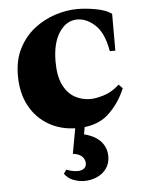

<svg xmlns="http://www.w3.org/2000/svg" viewBox="-52 -516 584 793"><g transform="rotate(-5 240.5 -120.0)"><path d="M255 15Q190 15 139 -14Q88 -43 59 -96Q30 -149 30 -222Q30 -287 54.5 -334.5Q79 -382 118.5 -413Q158 -444 205.5 -459.5Q253 -475 299 -475Q334 -475 375 -467.5Q416 -460 440 -443V-290H417Q404 -366 368.5 -399Q333 -432 294 -432Q249 -432 219.5 -387.5Q190 -343 190 -266Q190 -206 208 -169.5Q226 -133 255.5 -116.5Q285 -100 320 -100Q343 -100 377 -110.5Q411 -121 441 -149L457 -133Q431 -70 384 -27.5Q337 15 255 15ZM281 43Q328 55 350.5 81Q373 107 373 142Q373 172 357.5 193Q342 214 317.5 224.5Q293 235 266 235Q244 235 221 226.5Q198 218 184 198L195 182Q233 196 255.5 190Q278 184 278 162Q278 148 267 135.5Q256 123 228 119L252 -13H291Z"/></g></svg>

Font: Bona Nova
Style: Bold
Weight: 700
Designer: Mateusz Machalski
Foundry: Capitalics
Version: Version 4.001; ttfautohint (v1.8.3)